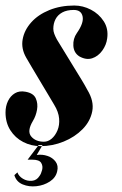

<svg xmlns="http://www.w3.org/2000/svg" viewBox="-29 -521 441 695"><path d="M258 -317Q238 -330 236.5 -355.5Q235 -381 249 -401Q275 -438 270 -461.5Q265 -485 238 -485Q213 -485 196.5 -476Q180 -467 172 -451.5Q164 -436 164 -417Q164 -408 167.5 -398.5Q171 -389 177 -378Q193 -352 208.5 -326.5Q224 -301 238.5 -277.5Q253 -254 265.5 -233.5Q278 -213 287 -196Q312 -155 305 -118.5Q298 -82 270 -53.5Q242 -25 201.5 -8.5Q161 8 118 8Q84 8 55 -7Q26 -22 8.5 -49.5Q-9 -77 -9 -114Q-9 -137 0 -155.5Q9 -174 25 -183.5Q41 -193 63 -189Q92 -184 100.5 -165Q109 -146 105 -123.5Q101 -101 90 -83Q68 -46 84 -27Q100 -8 130 -8Q145 -8 158 -19Q171 -30 179 -49Q187 -68 185 -92Q183 -116 167 -142Q160 -154 146.5 -176.5Q133 -199 117.5 -225Q102 -251 88 -274.5Q74 -298 66 -312Q47 -345 53 -378.5Q59 -412 84 -440Q109 -468 149.5 -484.5Q190 -501 240 -501Q271 -501 300 -486Q329 -471 346.5 -444Q364 -417 359 -382Q356 -358 341 -337.5Q326 -317 304.5 -310Q283 -303 258 -317ZM23 113Q30 137 53 146.5Q76 156 103 153Q130 150 151.5 136Q173 122 178 99Q183 79 172.5 64.5Q162 50 143 43.5Q124 37 104 40L125 4H111L71 57H88Q113 57 120 68.5Q127 80 123.5 94Q120 108 114 116Q104 132 86.5 133.5Q69 135 54 126Q39 117 34 103Z"/></svg>

Font: Emberly Black
Style: Italic
Weight: 900
Italic angle: -12°
Designer: Rajesh Rajput
Foundry: Rajesh Rajput
Version: Version 1.000